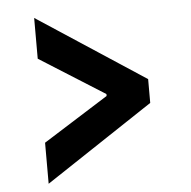

<svg xmlns="http://www.w3.org/2000/svg" viewBox="-47 -651 694 699"><g transform="rotate(-5 300.0 -301.0)"><path d="M103 2 497 -259V-346L103 -604V-455L341 -305V-298L103 -148Z"/></g></svg>

Font: LVC Sans
Style: Bold
Weight: 700
Designer: Mike Abbink, Paul van der Laan, Pieter van Rosmalen
Foundry: Bold Monday
Version: Version 3.0